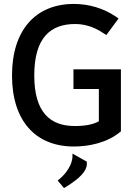

<svg xmlns="http://www.w3.org/2000/svg" viewBox="-20 -732 683 975"><path d="M315 217C387 173 421 135 421 101V89L348 48V61C348 106 312 151 289 171L273 185L305 223ZM594 -65V-380H353V-280H482V-116C453 -100 414 -92 360 -92C236 -92 154 -160 154 -349C154 -541 237 -610 361 -610C393 -610 446 -604 506 -563L520 -554L582 -638L568 -648C505 -690 432 -712 355 -712C161 -712 41 -579 41 -349C41 -119 160 12 355 12C430 12 525 -6 594 -65Z"/></svg>

Font: Mint Spirit No2
Style: Bold
Weight: 700
Designer: HARENDAL Hirwen
Foundry: Arkandis Digital Foundry.
Version: Version 1.004;FFEdit